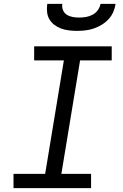

<svg xmlns="http://www.w3.org/2000/svg" viewBox="-20 -975 640 995"><path d="M50 0V-74H214L311 -662H157V-735H559V-662H395L298 -74H452V0ZM379 -815Q358 -815 337 -817.5Q316 -820 297 -827Q278 -834 262 -846Q246 -858 236 -875Q226 -892 224 -913Q222 -934 225 -955H303Q300 -938 306.5 -922.5Q313 -907 326.5 -898.5Q340 -890 356.5 -887Q373 -884 390 -884Q408 -884 425.5 -887Q443 -890 459.5 -898.5Q476 -907 487 -922.5Q498 -938 501 -955H579Q576 -934 567 -913Q558 -892 542 -875Q526 -858 506 -846Q486 -834 465 -827Q444 -820 422 -817.5Q400 -815 379 -815Z"/></svg>

Font: Iosevka SS04 Extended
Style: Italic
Weight: 400
Width: 7
Italic angle: -9°
Monospace: yes
Designer: Belleve Invis
Foundry: Belleve Invis
Version: Version 19.0.0; ttfautohint (v1.8.4)